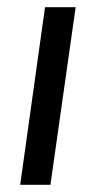

<svg xmlns="http://www.w3.org/2000/svg" viewBox="-20 -513 266 533"><path d="M36 0H120L190 -493H105Z"/></svg>

Font: HK Grotesk
Style: Italic
Weight: 400
Italic angle: -16°
Designer: Alfredo Marco Pradil
Foundry: Hanken Design Co.
Version: Version 3.001;FEAKit 1.0